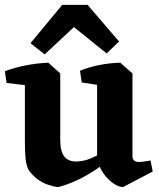

<svg xmlns="http://www.w3.org/2000/svg" viewBox="-20 -751 652 787"><path d="M218 16Q199 14 176 6Q153 -2 132.5 -17.5Q112 -33 97 -55Q92 -65 88.5 -78.5Q85 -92 83.5 -116Q82 -140 82 -179V-448L178 -494L227 -450V-177Q227 -131 243.5 -109.5Q260 -88 296 -89Q332 -90 372 -111Q412 -132 449 -157L459 -125Q421 -89 378 -59.5Q335 -30 293 -11Q251 8 218 16ZM7 -411 0 -459Q39 -474 85.5 -483Q132 -492 178 -494L182 -438L116 -398ZM484 16Q467 15 448 3Q429 -9 413 -28.5Q397 -48 387 -71L378 -80V-448L473 -494L523 -450V-110Q523 -100 529.5 -93.5Q536 -87 548 -87Q559 -87 571 -89Q583 -91 597 -93L606 -48ZM315 -413 308 -461Q344 -476 387.5 -484.5Q431 -493 473 -494L477 -438L412 -398ZM163 -528 105 -574 235 -731H339L468 -581L417 -532L283 -640Z"/></svg>

Font: Eczar SemiBold
Style: Regular
Weight: 600
Designer: Vaibhav Singh
Foundry: Rosetta Type Foundry
Version: Version 2.000